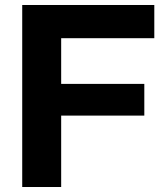

<svg xmlns="http://www.w3.org/2000/svg" viewBox="-20 -749 663 769"><path d="M69 0V-729H598V-596H225V-413H558V-286H225V0Z"/></svg>

Font: Mona Sans
Style: Bold
Weight: 700
Designer: Deni Anggara
Foundry: GitHub
Version: Version 2.000;Glyphs 3.2.3 (3260)